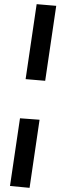

<svg xmlns="http://www.w3.org/2000/svg" viewBox="-20 -780 319 922"><path d="M197 -392 103 -400 156 -760 250 -752ZM76 -212 170 -205 122 122 28 113Z"/></svg>

Font: Andada SC
Style: Bold Italic
Weight: 700
Italic angle: -8.29999°
Designer: Carolina Giovagnoli
Foundry: Carolina Giovagnoli
Version: Version 1.003